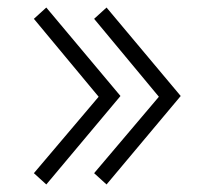

<svg xmlns="http://www.w3.org/2000/svg" viewBox="-20 -510 540 510"><path d="M242 -253 70 -50 103 -20 300 -255 103 -490 70 -460ZM402 -253 230 -50 263 -20 460 -255 263 -490 230 -460Z"/></svg>

Font: Jost Light
Style: Regular
Weight: 300
Version: Version 3.710